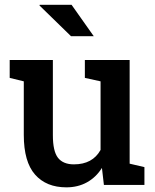

<svg xmlns="http://www.w3.org/2000/svg" viewBox="-20 -782 656 812"><path d="M260.7 10.3Q175.8 10.3 128.2 -43.7Q80.6 -97.7 80.6 -211.4V-438L21 -452.6V-528.3H203.6V-210.4Q203.6 -142.1 225.3 -114.5Q247.1 -86.9 292.5 -86.9Q371.6 -86.9 405.3 -147.9V-438L338.9 -452.6V-528.3H528.3V-89.8L590.8 -75.2V0H419.4L411.1 -71.8Q386.2 -32.2 347.9 -11Q309.6 10.3 260.7 10.3ZM376.5 -628.9H280.3L147 -758.8L147.9 -761.7H282.7Z"/></svg>

Font: Roboto Slab Medium
Style: Regular
Weight: 500
Designer: Google
Version: Version 2.001; ttfautohint (v1.8.3)